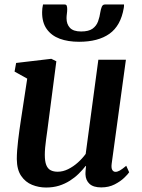

<svg xmlns="http://www.w3.org/2000/svg" viewBox="-20 -827 636 857"><path d="M185.5 10Q153 10 123.2 -2Q93.5 -14 74.5 -41.8Q55.5 -69.5 55 -117Q55 -134.5 56.5 -155.5Q58 -176.5 60.8 -199.8Q63.5 -223 66.8 -246.8Q70 -270.5 73.5 -292.5L101.5 -476L45 -507.5L52 -546L209 -564.5L231.5 -553.5L197 -289Q194.5 -268 191.5 -246.5Q188.5 -225 185.8 -205.2Q183 -185.5 181.5 -167.8Q180 -150 180 -136Q180 -107 186.5 -90.5Q193 -74 206 -67.2Q219 -60.5 237.5 -60.5Q261 -60.5 284.2 -72Q307.5 -83.5 327.8 -101.8Q348 -120 362.5 -140L419 -560.5H542L478.5 -96.5Q476 -77.5 481 -68.8Q486 -60 495.5 -60Q504.5 -60 515 -66Q525.5 -72 543.5 -87L556.5 -58Q551.5 -50 534.8 -33.8Q518 -17.5 491.8 -4Q465.5 9.5 432 9.5Q397 9.5 379.8 -6.2Q362.5 -22 361.5 -48.5Q361.5 -51 361.5 -55.2Q361.5 -59.5 362 -64.8Q362.5 -70 363 -75.5Q363.5 -81 364 -85.5L362.5 -86.5Q349 -69 331.5 -51.8Q314 -34.5 292 -20.5Q270 -6.5 243.8 1.8Q217.5 10 185.5 10ZM268 -807Q276 -807 278 -801Q280 -795 280 -786Q280 -776.5 278.5 -765.8Q277 -755 277 -745.5Q277 -719 292.2 -702.8Q307.5 -686.5 342 -686.5Q376 -686.5 393.2 -699Q410.5 -711.5 417.8 -731.8Q425 -752 428 -773.5Q430 -786 434.2 -796.5Q438.5 -807 448.5 -807H533.5Q533.5 -803.5 533.5 -800Q533.5 -796.5 532.5 -791.5Q519 -712 468.5 -676.2Q418 -640.5 333 -640.5Q283.5 -640.5 246.5 -654.2Q209.5 -668 188.5 -697.5Q167.5 -727 168 -773Q168 -781 169 -789.8Q170 -798.5 172 -807Z"/></svg>

Font: Merriweather 24pt SemiBold
Style: Italic
Weight: 600
Italic angle: -7.8°
Version: Version 2.101